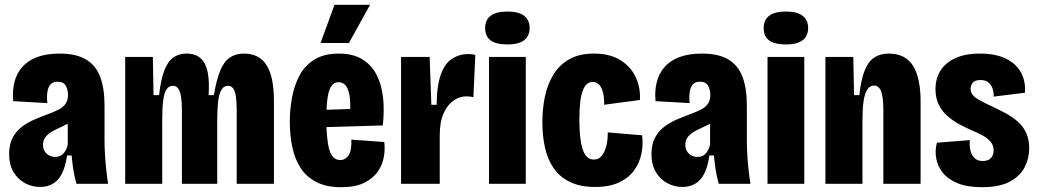

<svg xmlns="http://www.w3.org/2000/svg" viewBox="-20 -765 4319 799"><path d="M147 13Q113 13 83.5 -3Q54 -19 36 -49.5Q18 -80 18 -124Q18 -164 32.5 -191.5Q47 -219 70.5 -237Q94 -255 122 -267Q150 -279 177 -289Q204 -299 223 -308.5Q242 -318 252.5 -332.5Q263 -347 263 -370Q263 -392 253.5 -408.5Q244 -425 220 -425Q201 -425 191 -414.5Q181 -404 177.5 -384Q174 -364 177 -336L35 -344Q31 -387 40 -423Q49 -459 72.5 -486Q96 -513 134.5 -527.5Q173 -542 228 -542Q297 -542 338 -517.5Q379 -493 397 -445Q415 -397 415 -326V-179Q415 -152 417 -119.5Q419 -87 422.5 -55.5Q426 -24 430 0H298Q289 -33 285 -59.5Q281 -86 278 -118H259Q253 -74 239 -45Q225 -16 202 -1.5Q179 13 147 13ZM209 -112Q222 -112 231 -116.5Q240 -121 246 -128.5Q252 -136 256 -145Q260 -154 262 -163V-280L295 -272Q283 -261 268 -253Q253 -245 237.5 -238Q222 -231 208 -224Q194 -217 183 -208.5Q172 -200 165.5 -189Q159 -178 159 -162Q159 -139 174 -125.5Q189 -112 209 -112Z M501 0V-333V-528H616L619 -369H642Q649 -433 663.5 -471Q678 -509 701 -525.5Q724 -542 756 -542Q794 -542 815.5 -522Q837 -502 844.5 -463.5Q852 -425 848 -369H870Q881 -434 896.5 -471.5Q912 -509 936.5 -525.5Q961 -542 995 -542Q1027 -542 1050.5 -530Q1074 -518 1089.5 -493.5Q1105 -469 1112.5 -431.5Q1120 -394 1120 -341V0H965V-307Q965 -342 961.5 -364.5Q958 -387 950 -397.5Q942 -408 928 -408Q912 -408 902 -392Q892 -376 888 -344.5Q884 -313 884 -264V0H737V-305Q737 -341 733 -364Q729 -387 721 -397.5Q713 -408 699 -408Q683 -408 673 -393Q663 -378 659 -346Q655 -314 655 -263V0Z M1400 14Q1338 14 1296.5 -7.5Q1255 -29 1231 -66Q1207 -103 1196.5 -152.5Q1186 -202 1186 -258Q1186 -310 1195.5 -360.5Q1205 -411 1227 -452Q1249 -493 1289 -517.5Q1329 -542 1390 -542Q1448 -542 1486.5 -519Q1525 -496 1546.5 -455Q1568 -414 1574 -359.5Q1580 -305 1573 -243L1303 -235V-307L1453 -312L1436 -280Q1440 -337 1434.5 -367.5Q1429 -398 1417.5 -410.5Q1406 -423 1389 -423Q1370 -423 1359 -407Q1348 -391 1343 -357Q1338 -323 1338 -271Q1338 -185 1350.5 -142Q1363 -99 1396 -99Q1407 -99 1416 -104.5Q1425 -110 1431.5 -120.5Q1438 -131 1440.5 -147.5Q1443 -164 1442 -184L1579 -174Q1583 -146 1577.5 -113Q1572 -80 1552.5 -51.5Q1533 -23 1496 -4.5Q1459 14 1400 14ZM1432 -586H1314L1372 -745H1520Z M1649 0V-288V-528H1768L1775 -329H1797Q1798 -411 1815 -456.5Q1832 -502 1862 -521Q1892 -540 1928 -540Q1936 -540 1943 -539.5Q1950 -539 1958 -536L1950 -360Q1945 -362 1936 -363Q1927 -364 1920 -364Q1893 -364 1868 -347Q1843 -330 1826.5 -294.5Q1810 -259 1810 -202V0Z M2015 0V-528H2168V0ZM2092 -580Q2044 -580 2021.5 -597Q1999 -614 1999 -648Q1999 -682 2022 -699.5Q2045 -717 2092 -717Q2139 -717 2161.5 -699Q2184 -681 2184 -649Q2184 -615 2161 -597.5Q2138 -580 2092 -580Z M2456 13Q2395 13 2352.5 -7.5Q2310 -28 2284.5 -64.5Q2259 -101 2248 -150.5Q2237 -200 2237 -257Q2237 -313 2248 -364.5Q2259 -416 2284 -456Q2309 -496 2350 -519Q2391 -542 2452 -542Q2517 -542 2560.5 -515.5Q2604 -489 2625 -445Q2646 -401 2643 -349L2494 -329Q2495 -356 2490 -377.5Q2485 -399 2474.5 -411.5Q2464 -424 2446 -424Q2432 -424 2422 -415Q2412 -406 2405 -387.5Q2398 -369 2394.5 -339.5Q2391 -310 2391 -269Q2391 -215 2397 -177Q2403 -139 2416 -120Q2429 -101 2451 -101Q2473 -101 2486 -119Q2499 -137 2504.5 -163.5Q2510 -190 2509 -214L2652 -202Q2657 -164 2649.5 -126.5Q2642 -89 2620 -57.5Q2598 -26 2557.5 -6.5Q2517 13 2456 13Z M2820 13Q2786 13 2756.5 -3Q2727 -19 2709 -49.5Q2691 -80 2691 -124Q2691 -164 2705.5 -191.5Q2720 -219 2743.5 -237Q2767 -255 2795 -267Q2823 -279 2850 -289Q2877 -299 2896 -308.5Q2915 -318 2925.5 -332.5Q2936 -347 2936 -370Q2936 -392 2926.5 -408.5Q2917 -425 2893 -425Q2874 -425 2864 -414.5Q2854 -404 2850.5 -384Q2847 -364 2850 -336L2708 -344Q2704 -387 2713 -423Q2722 -459 2745.5 -486Q2769 -513 2807.5 -527.5Q2846 -542 2901 -542Q2970 -542 3011 -517.5Q3052 -493 3070 -445Q3088 -397 3088 -326V-179Q3088 -152 3090 -119.5Q3092 -87 3095.5 -55.5Q3099 -24 3103 0H2971Q2962 -33 2958 -59.5Q2954 -86 2951 -118H2932Q2926 -74 2912 -45Q2898 -16 2875 -1.5Q2852 13 2820 13ZM2882 -112Q2895 -112 2904 -116.5Q2913 -121 2919 -128.5Q2925 -136 2929 -145Q2933 -154 2935 -163V-280L2968 -272Q2956 -261 2941 -253Q2926 -245 2910.5 -238Q2895 -231 2881 -224Q2867 -217 2856 -208.5Q2845 -200 2838.5 -189Q2832 -178 2832 -162Q2832 -139 2847 -125.5Q2862 -112 2882 -112Z M3174 0V-528H3327V0ZM3251 -580Q3203 -580 3180.5 -597Q3158 -614 3158 -648Q3158 -682 3181 -699.5Q3204 -717 3251 -717Q3298 -717 3320.5 -699Q3343 -681 3343 -649Q3343 -615 3320 -597.5Q3297 -580 3251 -580Z M3415 0V-330V-528H3531L3534 -369H3556Q3563 -433 3578 -471Q3593 -509 3618 -525.5Q3643 -542 3679 -542Q3747 -542 3779 -492Q3811 -442 3811 -343V0H3656V-305Q3656 -359 3647 -384Q3638 -409 3617 -409Q3600 -409 3589 -392Q3578 -375 3573.5 -342.5Q3569 -310 3569 -259V0Z M4066 14Q4005 14 3965 -2.5Q3925 -19 3903.5 -46Q3882 -73 3876 -106Q3870 -139 3879 -171L4016 -182Q4014 -163 4017.5 -143Q4021 -123 4033.5 -109Q4046 -95 4069 -95Q4093 -95 4104 -107.5Q4115 -120 4115 -139Q4115 -160 4102.5 -175Q4090 -190 4069.5 -201Q4049 -212 4023 -223Q3998 -234 3972 -248Q3946 -262 3923 -282Q3900 -302 3886.5 -329.5Q3873 -357 3873 -394Q3873 -437 3893 -470Q3913 -503 3954.5 -522.5Q3996 -542 4058 -542Q4125 -542 4168 -520Q4211 -498 4230 -461Q4249 -424 4245 -379L4115 -363Q4116 -378 4111.5 -393.5Q4107 -409 4095 -420.5Q4083 -432 4060 -432Q4037 -432 4028 -420.5Q4019 -409 4019 -395Q4019 -381 4028 -370Q4037 -359 4055.5 -348.5Q4074 -338 4102 -325Q4135 -310 4164.5 -294Q4194 -278 4216 -258.5Q4238 -239 4250.5 -212Q4263 -185 4263 -148Q4263 -106 4244 -69Q4225 -32 4182 -9Q4139 14 4066 14Z"/></svg>

Font: Bricolage Grotesque 24pt Condensed ExtraBold
Style: Regular
Weight: 800
Width: 3
Designer: Mathieu Triay
Foundry: Atelier Triay
Version: Version 1.001;gftools[0.9.33.dev8+g029e19f]